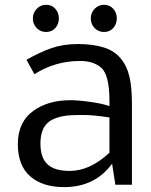

<svg xmlns="http://www.w3.org/2000/svg" viewBox="-20 -763 623 793"><path d="M53.7 0ZM115.7 -686.8Q115.7 -710 131.6 -726.6Q147.5 -743.2 170.7 -743.2Q193.8 -743.2 208.5 -726.8Q223.1 -710.4 223.1 -687Q223.1 -663.6 208.5 -647.2Q193.8 -630.9 170.4 -630.9Q147 -630.9 131.3 -647.2Q115.7 -663.6 115.7 -686.8ZM355 -686.8Q355 -710 370.8 -726.6Q386.7 -743.2 409.9 -743.2Q433.1 -743.2 447.8 -726.8Q462.4 -710.4 462.4 -687Q462.4 -663.6 447.8 -647.2Q433.1 -630.9 409.7 -630.9Q386.2 -630.9 370.6 -647.2Q355 -663.6 355 -686.8ZM268.1 -57.1Q351.6 -57.1 432.1 -132.3V-277.8Q368.2 -288.1 322.3 -288.1Q276.4 -288.1 255.1 -285.6Q233.9 -283.2 212.6 -275.9Q191.4 -268.6 177.7 -256.3Q147 -229 147 -170.2Q147 -111.3 176.3 -84.2Q205.6 -57.1 268.1 -57.1ZM432.1 -324.7V-348.1Q431.6 -454.6 397.5 -483.9Q365.2 -511.2 311 -511.2Q208 -511.2 122.1 -456.5L89.4 -516.1Q145.5 -547.9 193.6 -564.5Q241.7 -581.1 302 -581.1Q362.3 -581.1 406.7 -567.6Q451.2 -554.2 477.5 -522.9Q503.9 -491.7 514.4 -447.3Q524.9 -402.8 524.9 -335V0H456.5L442.9 -86.9Q372.1 9.8 245.1 9.8Q155.3 9.8 104.5 -34.9Q53.7 -79.6 53.7 -167.5Q53.7 -259.8 119.1 -306.2Q179.7 -349.1 270.5 -349.1Q304.2 -349.1 354 -342Q403.8 -335 432.1 -324.7Z"/></svg>

Font: Dhyana
Style: Regular
Weight: 400
Foundry: Vernon Adams
Version: Version 1.002; ttfautohint (v0.8.51-6076)